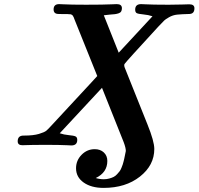

<svg xmlns="http://www.w3.org/2000/svg" viewBox="-20 -706 964 932"><path d="M65.9 -20Q65.9 -47.9 94.2 -47.9H98.1Q142.1 -47.9 168.9 -55.9Q195.8 -64 204.8 -71.5Q213.9 -79.1 232.9 -100.1L424.8 -307.1L452.1 -336.9L340.8 -613.8Q338.9 -619.6 337.9 -621.8Q336.9 -624 334.5 -627.9Q332 -631.8 331.5 -632.3Q331.1 -632.8 327.1 -635Q323.2 -637.2 321 -636.7Q318.8 -636.2 312.5 -637.2Q306.2 -638.2 300.5 -637.7Q294.9 -637.2 284.4 -637.7Q273.9 -638.2 264.2 -638.2Q240.2 -638.2 240.2 -660.2Q240.2 -686 267.1 -686Q271 -686 287.6 -685.1Q304.2 -684.1 333.5 -683.6Q362.8 -683.1 397.9 -683.1Q438 -683.1 471.4 -683.6Q504.9 -684.1 523.9 -685.1Q543 -686 546.9 -686Q571.8 -686 571.8 -666Q571.8 -656.2 567.9 -650.1Q564 -644 554.9 -641.1Q545.9 -638.2 537.4 -637.2Q528.8 -636.2 512 -635Q495.1 -633.8 483.9 -631.8L556.2 -450.2L720.2 -627Q700.2 -633.8 676 -636Q651.9 -638.2 644 -642.1Q636.2 -646 636.2 -659.2Q636.2 -686 665 -686Q668.9 -686 685.1 -685.1Q701.2 -684.1 730 -683.6Q758.8 -683.1 792 -683.1H801.8Q832.5 -683.1 864.3 -684.1Q896 -685.1 898.9 -685.1Q923.8 -685.1 923.8 -666Q923.8 -639.2 899.9 -638.2Q860.8 -637.2 839.8 -635Q818.8 -632.8 800.5 -622.3Q782.2 -611.8 777.1 -606.4Q772 -601.1 748 -576.2Q588.9 -403.3 585 -396Q583 -393.1 583 -390.1Q583 -384.3 585 -378.9L695.8 -102.1Q729 -20 729 17.1Q729 96.2 659.4 151.1Q589.8 206.1 482.9 206.1Q422.9 206.1 386 179.9Q349.1 153.8 349.1 110.8Q349.1 72.8 376 45.4Q402.8 18.1 439.9 18.1Q466.8 18.1 483.9 33.9Q501 49.8 501 75.2Q501 131.3 444.8 158.2Q463.9 164.1 483.9 164.1Q498 164.1 510.5 160.6Q522.9 157.2 532 152.6Q541 147.9 548.6 139.4Q556.2 130.9 560.5 125.5Q564.9 120.1 569.6 108.6Q574.2 97.2 575.7 92.5Q577.1 87.9 580.1 76.9Q583 65.9 583 64.9Q590.8 28.8 590.8 26.9Q590.8 11.7 580.3 -16.1Q569.8 -43.9 475.1 -279.8L270 -59.1Q290 -52.2 314 -50Q337.9 -47.9 346.4 -43.9Q355 -40 355 -26.9Q355 0 326.2 0Q322.3 0 306.2 -1Q290 -2 262 -2.4Q233.9 -2.9 201.2 -2.9Q164.1 -2.9 138.9 -2.4Q113.8 -2 102.8 -1.5Q91.8 -1 88.9 -1Q65.9 -1 65.9 -20Z"/></svg>

Font: CMU Serif
Style: BoldItalic
Weight: 700
Italic angle: -14.04°
Version: Version 0.7.0